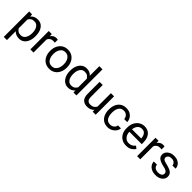

<svg xmlns="http://www.w3.org/2000/svg" viewBox="292 -2224 3902 3902"><g transform="rotate(45 2242.5 -273.5)"><path d="M515.1 -268.6V-258.3Q515.1 -181.2 491.2 -120.6Q467.3 -60.1 421.4 -25.1Q375.5 9.8 310.1 9.8Q261.2 9.8 223.6 -6.1Q186 -22 159.2 -51.3V203.1H68.4V-528.3H151.4L155.8 -470.2Q182.6 -502.9 220.7 -520.5Q258.8 -538.1 308.6 -538.1Q375.5 -538.1 421.4 -504.4Q467.3 -470.7 491.2 -409.9Q515.1 -349.1 515.1 -268.6ZM424.3 -258.3V-268.6Q424.3 -321.3 409.4 -365.2Q394.5 -409.2 363 -435.5Q331.5 -461.9 282.2 -461.9Q236.3 -461.9 206.5 -441.2Q176.8 -420.4 159.2 -389.2V-136.2Q177.2 -105 206.8 -84.7Q236.3 -64.5 283.2 -64.5Q332 -64.5 363.3 -91.1Q394.5 -117.7 409.4 -161.9Q424.3 -206.1 424.3 -258.3Z M885.7 -531.2 885.3 -447.3Q865.2 -451.2 841.3 -451.2Q794.9 -451.2 765.1 -430.4Q735.4 -409.7 720.7 -375V0H630.4V-528.3H718.3L720.2 -467.8Q740.2 -500 771.2 -519Q802.2 -538.1 845.7 -538.1Q855.5 -538.1 868.2 -535.9Q880.9 -533.7 885.7 -531.2Z M935.5 -258.3V-269.5Q935.5 -346.2 964.8 -406.7Q994.1 -467.3 1047.9 -502.7Q1101.6 -538.1 1175.3 -538.1Q1250 -538.1 1304 -502.7Q1357.9 -467.3 1387.2 -406.7Q1416.5 -346.2 1416.5 -269.5V-258.3Q1416.5 -182.1 1387.2 -121.3Q1357.9 -60.5 1304.2 -25.4Q1250.5 9.8 1176.3 9.8Q1102.1 9.8 1048.1 -25.4Q994.1 -60.5 964.8 -121.3Q935.5 -182.1 935.5 -258.3ZM1025.9 -269.5V-258.3Q1025.9 -206.1 1042.5 -161.9Q1059.1 -117.7 1092.5 -91.1Q1126 -64.5 1176.3 -64.5Q1226.1 -64.5 1259.3 -91.1Q1292.5 -117.7 1309.1 -161.9Q1325.7 -206.1 1325.7 -258.3V-269.5Q1325.7 -321.3 1308.8 -365.5Q1292 -409.7 1258.8 -436.8Q1225.6 -463.9 1175.3 -463.9Q1125.5 -463.9 1092.3 -436.8Q1059.1 -409.7 1042.5 -365.5Q1025.9 -321.3 1025.9 -269.5Z M1507.3 -258.3V-268.6Q1507.3 -349.1 1533.4 -409.9Q1559.6 -470.7 1606.4 -504.4Q1653.3 -538.1 1716.3 -538.1Q1764.2 -538.1 1800.5 -522Q1836.9 -505.9 1862.8 -475.6V-750H1953.6V0H1870.6L1866.2 -56.6Q1840.3 -24.9 1802.7 -7.6Q1765.1 9.8 1715.3 9.8Q1653.3 9.8 1606.4 -25.1Q1559.6 -60.1 1533.4 -120.6Q1507.3 -181.2 1507.3 -258.3ZM1598.1 -268.6V-258.3Q1598.1 -206.1 1612.8 -162.4Q1627.4 -118.7 1658.2 -92.8Q1689 -66.9 1737.8 -66.9Q1785.2 -66.9 1814.9 -88.4Q1844.7 -109.9 1862.8 -143.6V-386.7Q1845.2 -419.4 1815.2 -440.7Q1785.2 -461.9 1738.8 -461.9Q1689.5 -461.9 1658.4 -435.5Q1627.4 -409.2 1612.8 -365.2Q1598.1 -321.3 1598.1 -268.6Z M2421.4 0 2419.4 -52.2Q2395 -22.9 2356.9 -6.6Q2318.8 9.8 2265.1 9.8Q2187.5 9.8 2139.6 -36.1Q2091.8 -82 2091.8 -187.5V-528.3H2182.1V-186.5Q2182.1 -139.2 2196 -113Q2210 -86.9 2232.4 -76.9Q2254.9 -66.9 2279.3 -66.9Q2334.5 -66.9 2367.7 -87.9Q2400.9 -108.9 2417 -143.6V-528.3H2507.8V0Z M2856.4 -64.5Q2904.8 -64.5 2941.2 -93.5Q2977.5 -122.6 2981 -167H3066.9Q3064.5 -120.1 3035.4 -79.8Q3006.3 -39.6 2959.5 -14.9Q2912.6 9.8 2856.4 9.8Q2776.9 9.8 2724.9 -26.6Q2672.9 -63 2647.2 -123Q2621.6 -183.1 2621.6 -253.9V-274.4Q2621.6 -345.2 2647.2 -405.3Q2672.9 -465.3 2725.1 -501.7Q2777.3 -538.1 2856.4 -538.1Q2918.5 -538.1 2964.8 -512.9Q3011.2 -487.8 3037.8 -444.6Q3064.5 -401.4 3066.9 -346.7H2981Q2977.5 -395.5 2944.1 -429.7Q2910.6 -463.9 2856.4 -463.9Q2800.8 -463.9 2769.3 -435.5Q2737.8 -407.2 2724.9 -363.8Q2711.9 -320.3 2711.9 -274.4V-253.9Q2711.9 -207.5 2724.6 -164.1Q2737.3 -120.6 2768.8 -92.5Q2800.3 -64.5 2856.4 -64.5Z M3387.7 9.8Q3314 9.8 3259.5 -22.9Q3205.1 -55.7 3175 -113.5Q3145 -171.4 3145 -245.6V-266.1Q3145 -352.5 3178 -413.3Q3210.9 -474.1 3263.9 -506.1Q3316.9 -538.1 3376 -538.1Q3451.7 -538.1 3499.8 -504.2Q3547.9 -470.2 3570.6 -411.9Q3593.3 -353.5 3593.3 -279.3V-238.8H3235.8Q3237.3 -190.4 3256.3 -150.6Q3275.4 -110.8 3309.8 -87.4Q3344.2 -64 3392.6 -64Q3440.4 -64 3473.6 -83.5Q3506.8 -103 3531.7 -135.7L3586.4 -92.3Q3561 -53.2 3513.7 -21.7Q3466.3 9.8 3387.7 9.8ZM3376 -463.9Q3322.3 -463.9 3285.2 -424.8Q3248 -385.7 3238.8 -312.5H3502.9V-319.3Q3501 -354.5 3488.5 -387.7Q3476.1 -420.9 3449.2 -442.4Q3422.4 -463.9 3376 -463.9Z M3954.1 -531.2 3953.6 -447.3Q3933.6 -451.2 3909.7 -451.2Q3863.3 -451.2 3833.5 -430.4Q3803.7 -409.7 3789.1 -375V0H3698.7V-528.3H3786.6L3788.6 -467.8Q3808.6 -500 3839.6 -519Q3870.6 -538.1 3914.1 -538.1Q3923.8 -538.1 3936.5 -535.9Q3949.2 -533.7 3954.1 -531.2Z M4345.2 -140.1Q4345.2 -159.7 4336.7 -176.5Q4328.1 -193.4 4302 -207.3Q4275.9 -221.2 4223.6 -231.4Q4135.3 -250 4084.2 -284.4Q4033.2 -318.8 4033.2 -383.8Q4033.2 -425.8 4057.4 -460.7Q4081.5 -495.6 4125.7 -516.8Q4169.9 -538.1 4229 -538.1Q4292.5 -538.1 4337.4 -515.6Q4382.3 -493.2 4406.2 -455.8Q4430.2 -418.5 4430.2 -373H4339.8Q4339.8 -405.8 4311.3 -434.8Q4282.7 -463.9 4229 -463.9Q4172.9 -463.9 4148.4 -439.5Q4124 -415 4124 -386.2Q4124 -366.7 4133.8 -352.5Q4143.6 -338.4 4169.7 -327.1Q4195.8 -315.9 4245.6 -304.7Q4343.3 -282.2 4389.4 -246.6Q4435.5 -210.9 4435.5 -147Q4435.5 -77.6 4379.6 -33.9Q4323.7 9.8 4231.4 9.8Q4161.6 9.8 4113.3 -15.1Q4064.9 -40 4040 -79.6Q4015.1 -119.1 4015.1 -163.1H4106Q4107.9 -126 4127.4 -104.2Q4147 -82.5 4175.3 -73.5Q4203.6 -64.5 4231.4 -64.5Q4286.6 -64.5 4315.9 -85.9Q4345.2 -107.4 4345.2 -140.1Z"/></g></svg>

Font: Vazirmatn RD FD
Style: Regular
Weight: 400
Designer: Saber Rastikerdar
Foundry: Saber Rastikerdar
Version: Version 33.003